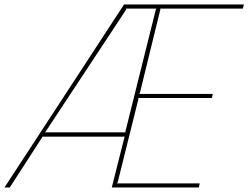

<svg xmlns="http://www.w3.org/2000/svg" viewBox="-74 -830 1100 850"><path d="M616.2 -789.1 619.1 -792H483.9L484.9 -788.1L127.9 -247.1L123 -244.1H482.9L481 -247.1ZM810.1 -18.1 806.2 0H420.9L477.1 -223.1L480 -225.1H112.8V-222.2L-30.8 0H-54.2L475.1 -810.1H1005.9L1001 -792H634.8L636.2 -789.1L544.9 -417L541 -414.1H868.2L863.8 -396H537.1L539.1 -393.1L446.8 -22L442.9 -18.1Z"/></svg>

Font: Sinkin Sans 100 Thin Italic
Style: Regular
Weight: 100
Italic angle: -112°
Designer: Keith Bates
Foundry: K-Type
Version: Sinkin Sans (version 1.0)  by Keith Bates   •   © 2014   www